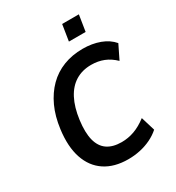

<svg xmlns="http://www.w3.org/2000/svg" viewBox="-214 -1036 1074 1174"><g transform="rotate(-30 323.0 -449.5)"><path d="M345 10Q247 10 181.5 -33.5Q116 -77 88.5 -159Q61 -241 76 -356Q87 -442 117.5 -508Q148 -574 194.5 -620.5Q241 -667 303 -691Q365 -715 439 -715Q505 -715 559 -695Q613 -675 646 -636L598 -538Q563 -572 523 -588Q483 -604 435 -604Q372 -604 324.5 -575Q277 -546 247 -488.5Q217 -431 206 -347Q195 -263 209 -208.5Q223 -154 261.5 -127.5Q300 -101 362 -101Q408 -101 451.5 -116.5Q495 -132 541 -167L571 -68Q543 -43 507 -25.5Q471 -8 430 1Q389 10 345 10ZM389 -795 407 -909H525L507 -795Z"/></g></svg>

Font: Nunito Sans 10pt SemiCondensed
Style: Bold Italic
Weight: 700
Width: 4
Italic angle: -9°
Designer: Vernon Adams
Foundry: Vernon Adams
Version: Version 3.101;gftools[0.9.27]